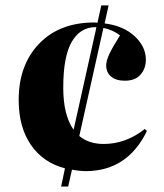

<svg xmlns="http://www.w3.org/2000/svg" viewBox="-20 -658 604 707"><path d="M205.1 28.8 219.2 -38.1Q138.7 -59.1 93.8 -124.5Q48.8 -189.9 48.8 -290Q48.8 -418.5 123.8 -496.8Q198.7 -575.2 327.1 -575.2Q329.1 -575.2 333 -574.7Q336.9 -574.2 338.9 -574.2L353 -638.2H379.9L365.2 -571.8Q434.6 -563 475.8 -524.7Q517.1 -486.3 517.1 -438Q517.1 -405.8 497.6 -383.3Q478 -360.8 439.9 -360.8Q407.2 -360.8 389.2 -376Q371.1 -391.1 371.1 -417Q371.1 -434.1 382.3 -458.5Q393.6 -482.9 421.9 -527.8Q396 -547.9 360.8 -555.2L272 -157.2Q307.1 -127.9 361.8 -127.9Q443.4 -127.9 513.2 -183.1L521 -175.8Q450.2 -29.3 297.9 -27.8Q274.4 -27.8 245.1 -33.2L231 28.8ZM212.9 -335Q212.9 -233.9 251 -180.2L335 -557.1L332 -558.1Q275.9 -558.1 244.4 -504.4Q212.9 -450.7 212.9 -335Z"/></svg>

Font: Display Regular
Style: Bold
Weight: 700
Designer: Latin by Veronika Burian and Jose Scaglione. Greek by Irene Vlachou. Cyrillic by Vera Evstafieva.
Foundry: TypeTogether
Version: Version 3.002